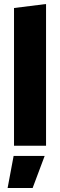

<svg xmlns="http://www.w3.org/2000/svg" viewBox="-20 -728 300 959"><path d="M50 -688 210 -708V0H50ZM203 51 143 211H18L48 51Z"/></svg>

Font: Roundo Variable
Style: Regular
Weight: 200
Designer: Shiva Nallaperumal
Foundry: Indian Type Foundry
Version: Version 2.000